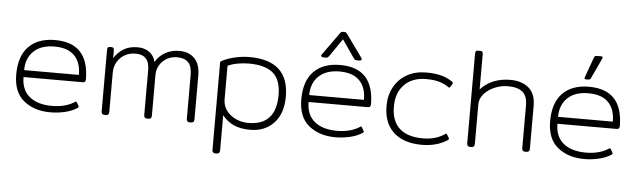

<svg xmlns="http://www.w3.org/2000/svg" viewBox="-54 -940 4484 1352"><g transform="rotate(5 2188.0 -263.5)"><path d="M55 -230Q55 -360 121 -427.5Q187 -495 307 -495Q547 -495 547 -236Q547 -227 542 -221.5Q537 -216 527 -216H108Q108 -125 165.5 -78Q223 -31 325 -31Q372 -31 413.5 -42Q455 -53 484 -73Q488 -76 491 -76Q495 -76 498 -70L511 -48Q513 -45 513 -41Q513 -37 506 -32Q469 -8 418.5 3.5Q368 15 317 15Q203 15 129 -45Q55 -105 55 -230ZM495 -265Q495 -353 448 -401Q401 -449 307 -449Q212 -449 160 -399Q108 -349 108 -265Z M677 -23V-457Q677 -469 681 -474.5Q685 -480 696 -480H706Q717 -480 721 -474.5Q725 -469 725 -457V-404Q754 -448 794 -471.5Q834 -495 892 -495Q938 -495 972.5 -471Q1007 -447 1017 -402Q1043 -446 1086.5 -470.5Q1130 -495 1187 -495Q1253 -495 1293 -454.5Q1333 -414 1333 -333V-23Q1333 0 1310 0H1302Q1279 0 1279 -23V-331Q1279 -395 1252.5 -422Q1226 -449 1174 -449Q1114 -449 1073 -409.5Q1032 -370 1032 -308V-23Q1032 0 1009 0H1001Q978 0 978 -23V-339Q978 -396 953.5 -422.5Q929 -449 879 -449Q839 -449 805 -430.5Q771 -412 751 -378Q731 -344 731 -302V-23Q731 0 708 0H700Q677 0 677 -23Z M1478 179V-444Q1511 -466 1568 -480.5Q1625 -495 1681 -495Q1960 -495 1960 -240Q1960 -120 1897 -52.5Q1834 15 1729 15Q1663 15 1615.5 -5.5Q1568 -26 1532 -71V179Q1532 202 1509 202H1501Q1478 202 1478 179ZM1908 -246Q1908 -354 1852 -401.5Q1796 -449 1681 -449Q1638 -449 1597.5 -441Q1557 -433 1532 -420V-184Q1532 -138 1558 -103.5Q1584 -69 1625 -50.5Q1666 -32 1712 -32Q1908 -32 1908 -246Z M2185 -556 2297 -712Q2305 -723 2308.5 -726Q2312 -729 2320 -729H2332Q2340 -729 2343.5 -726Q2347 -723 2355 -712L2467 -556Q2469 -554 2469 -549Q2469 -544 2465 -541Q2461 -538 2455 -538H2436Q2425 -538 2421 -541.5Q2417 -545 2410 -555L2326 -677L2242 -555Q2235 -545 2231 -541.5Q2227 -538 2216 -538H2197Q2189 -538 2184.5 -544Q2180 -550 2185 -556ZM2070 -230Q2070 -360 2136 -427.5Q2202 -495 2322 -495Q2562 -495 2562 -236Q2562 -227 2557 -221.5Q2552 -216 2542 -216H2123Q2123 -125 2180.5 -78Q2238 -31 2340 -31Q2387 -31 2428.5 -42Q2470 -53 2499 -73Q2503 -76 2506 -76Q2510 -76 2513 -70L2526 -48Q2528 -45 2528 -41Q2528 -37 2521 -32Q2484 -8 2433.5 3.5Q2383 15 2332 15Q2218 15 2144 -45Q2070 -105 2070 -230ZM2510 -265Q2510 -353 2463 -401Q2416 -449 2322 -449Q2227 -449 2175 -399Q2123 -349 2123 -265Z M2672 -237Q2672 -312 2704.5 -371Q2737 -430 2795.5 -462.5Q2854 -495 2930 -495Q2990 -495 3034.5 -484Q3079 -473 3116 -447Q3122 -443 3123 -440Q3124 -437 3121 -431L3108 -409Q3105 -403 3101 -403Q3099 -403 3094 -406Q3064 -427 3026.5 -438Q2989 -449 2934 -449Q2837 -449 2780.5 -392Q2724 -335 2724 -237Q2724 -133 2781.5 -82Q2839 -31 2945 -31Q3039 -31 3101 -75Q3105 -78 3108 -78Q3112 -78 3115 -72L3128 -50Q3130 -44 3130 -43Q3130 -38 3123 -34Q3048 15 2942 15Q2815 15 2743.5 -50Q2672 -115 2672 -237Z M3261 -23V-657Q3261 -669 3265 -674.5Q3269 -680 3280 -680H3296Q3307 -680 3311 -674.5Q3315 -669 3315 -657V-409Q3394 -495 3525 -495Q3607 -495 3655.5 -453.5Q3704 -412 3704 -327V-23Q3704 0 3681 0H3673Q3650 0 3650 -23V-324Q3650 -392 3615.5 -420.5Q3581 -449 3512 -449Q3466 -449 3420.5 -430.5Q3375 -412 3345 -378.5Q3315 -345 3315 -304V-23Q3315 0 3292 0H3284Q3261 0 3261 -23Z M4044 -553 4046 -561 4097 -702Q4100 -710 4104.5 -713Q4109 -716 4119 -716H4146Q4158 -716 4158 -708Q4158 -703 4156 -700L4089 -556Q4086 -550 4081.5 -547.5Q4077 -545 4069 -545H4054Q4044 -545 4044 -553ZM3829 -230Q3829 -360 3895 -427.5Q3961 -495 4081 -495Q4321 -495 4321 -236Q4321 -227 4316 -221.5Q4311 -216 4301 -216H3882Q3882 -125 3939.5 -78Q3997 -31 4099 -31Q4146 -31 4187.5 -42Q4229 -53 4258 -73Q4262 -76 4265 -76Q4269 -76 4272 -70L4285 -48Q4287 -45 4287 -41Q4287 -37 4280 -32Q4243 -8 4192.5 3.5Q4142 15 4091 15Q3977 15 3903 -45Q3829 -105 3829 -230ZM4269 -265Q4269 -353 4222 -401Q4175 -449 4081 -449Q3986 -449 3934 -399Q3882 -349 3882 -265Z"/></g></svg>

Font: Mitr ExtraLight
Style: Regular
Weight: 275
Designer: Thanarat Vachiruckul
Foundry: Cadson Demak Co.,Ltd.
Version: Version 1.001